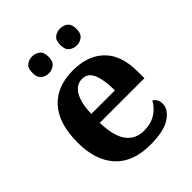

<svg xmlns="http://www.w3.org/2000/svg" viewBox="-213 -869 998 998"><g transform="rotate(-45 285.5 -370.0)"><path d="M306 10Q179 10 113 -62.5Q47 -135 47 -265Q47 -406 112 -477.5Q177 -549 295 -549Q404 -549 466.5 -488Q529 -427 529 -308V-257H201Q204 -157 238.5 -111Q273 -65 335 -65Q387 -65 423 -88.5Q459 -112 476 -146Q503 -131 503 -97Q503 -54 455 -22Q407 10 306 10ZM376 -321Q376 -398 358 -441Q340 -484 297 -484Q255 -484 230 -442.5Q205 -401 203 -321ZM402 -626Q378 -626 360 -640Q342 -654 342 -688Q342 -723 360 -736.5Q378 -750 402 -750Q425 -750 443 -736.5Q461 -723 461 -688Q461 -654 443 -640Q425 -626 402 -626ZM196 -626Q173 -626 155 -640Q137 -654 137 -688Q137 -723 155 -736.5Q173 -750 196 -750Q219 -750 237.5 -736.5Q256 -723 256 -688Q256 -654 237.5 -640Q219 -626 196 -626Z"/></g></svg>

Font: Noto Serif Thai
Style: Bold
Weight: 700
Designer: Monotype Design Team
Foundry: Monotype Imaging Inc.
Version: Version 2.002; ttfautohint (v1.8.4.7-5d5b)